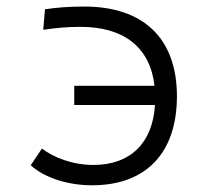

<svg xmlns="http://www.w3.org/2000/svg" viewBox="-20 -547 626 577"><path d="M256.8 9.8C420.4 9.8 511.7 -88.9 511.7 -257.8C511.7 -431.6 411.1 -527.3 233.4 -527.3C188 -527.3 148.4 -524.4 115.2 -519L109.9 -457.5C149.4 -463.4 185.5 -466.3 221.7 -466.3C352.5 -466.3 431.2 -404.8 444.3 -289.1H203.1V-231.4H445.8C438.5 -116.2 371.1 -51.3 260.7 -51.3C196.8 -51.3 140.6 -74.2 106 -100.6L72.3 -50.3C109.4 -16.6 176.3 9.8 256.8 9.8Z"/></svg>

Font: Cascadia Mono NF Light
Style: Regular
Weight: 300
Monospace: yes
Designer: Aaron Bell
Foundry: Saja Typeworks
Version: Version 2404.023